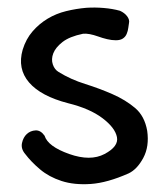

<svg xmlns="http://www.w3.org/2000/svg" viewBox="-20 -478 440 505"><path d="M159.2 -206.5Q87.4 -225.1 56.4 -261.2Q25.4 -297.4 39.6 -347.2Q48.3 -375.5 65.7 -395.5Q83 -415.5 105.5 -429Q127.9 -442.4 153.8 -448.7Q179.7 -455.1 207 -457.5Q230 -459 252.9 -457Q275.9 -455.1 295.4 -449.7Q307.6 -444.3 314.5 -435.1Q321.3 -425.8 319.3 -417.5Q318.4 -412.6 317.4 -404.5Q316.4 -396.5 313.2 -388.9Q310.1 -381.3 303.2 -376.7Q296.4 -372.1 284.7 -372.1Q273.9 -372.1 261.7 -375Q249.5 -377.9 238 -382.1Q226.6 -386.2 216.1 -388.2Q205.6 -390.1 198.2 -389.2Q162.6 -381.8 144.3 -367.4Q126 -353 120.1 -337.6Q114.3 -322.3 118.9 -308.6Q123.5 -294.9 134.3 -288.6Q166 -269 204.1 -257.1Q242.2 -245.1 276.1 -230.2Q310.1 -215.3 335.2 -194.1Q360.4 -172.9 367.2 -133.8Q373 -92.8 356.9 -62.7Q340.8 -32.7 318.4 -22Q262.2 2.9 218.5 5.9Q174.8 8.8 141.8 -2Q108.9 -12.7 85.4 -32.5Q62 -52.2 46.4 -72.8Q34.7 -86.4 37.8 -101.6Q41 -116.7 50.5 -125.5Q60.1 -134.3 73.5 -135Q86.9 -135.7 97.2 -121.1Q106 -92.8 161.9 -73Q217.8 -53.2 255.1 -73Q292.5 -92.8 287.6 -117.4Q282.7 -142.1 249.5 -167.2Q216.3 -192.4 159.2 -206.5Z"/></svg>

Font: AKL 022
Style: Regular
Weight: 400
Designer: AKL
Foundry: AKL
Version: Version 2.053;August 19, 2024;FontCreator 13.0.0.2675 64-bit